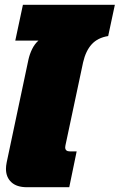

<svg xmlns="http://www.w3.org/2000/svg" viewBox="-20 -784 501 804"><path d="M93 0Q50 0 27.5 -21Q5 -42 5 -77Q5 -89 8 -104L99 -534Q104 -557 114.5 -578.5Q125 -600 141 -614H44L76 -764H461L433 -633Q389 -626 364 -598.5Q339 -571 328 -523L254 -175Q253 -172 253 -167Q253 -150 273 -150H301L270 0Z"/></svg>

Font: Kanit Black
Style: Italic
Weight: 900
Italic angle: -12°
Designer: Katatrad Team
Foundry: CadsonDemak
Version: Version 2.000; ttfautohint (v1.8.3)